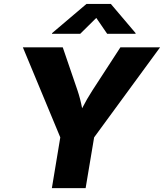

<svg xmlns="http://www.w3.org/2000/svg" viewBox="-20 -972 847 992"><path d="M248 0 291.5 -262.2 98.1 -727.5H304.2L380.4 -504.9Q395 -461.9 404.3 -412.6Q428.7 -460.4 457.5 -504.9L602.1 -727.5H807.1L466.3 -262.2L422.4 0ZM394.5 -797.4H248.5L249 -800.8L426.8 -951.7H552.7L680.7 -800.8L680.2 -797.4H533.7L477.5 -879.4Z"/></svg>

Font: Inter Extra Bold
Style: Italic
Weight: 800
Italic angle: -9.39999°
Designer: Rasmus Andersson
Foundry: rsms
Version: Version 4.000;git-3c8e0fc